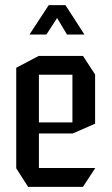

<svg xmlns="http://www.w3.org/2000/svg" viewBox="-20 -725 433 745"><path d="M89 0 43 -72V-73H349V-72L302 0ZM43 -73V-462L130 -508H131V-73ZM131 -207V-250H261V-207ZM131 -435V-508H302L349 -436V-435ZM261 -207V-435H349V-245L262 -207ZM240 -591 177 -696 234 -705 307 -592V-591ZM95 -591V-592L169 -705H234L160 -591Z"/></svg>

Font: Foldit
Style: Regular
Weight: 400
Version: Version 1.003